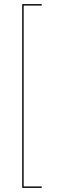

<svg xmlns="http://www.w3.org/2000/svg" viewBox="-20 -812 295 934"><path d="M183 -785H95V95H183V102H88V-792H183Z"/></svg>

Font: Fira Sans Compressed Eight
Style: Regular
Weight: 100
Width: 1
Designer: bBox Type GmbH & Carrois Corporate GbR & Edenspiekermann AG
Foundry: bBox Type GmbH & Carrois Corporate GbR & Edenspiekermann AG
Version: Version 4.301